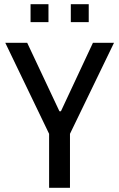

<svg xmlns="http://www.w3.org/2000/svg" viewBox="-20 -891 567 911"><path d="M213 0V-256L5 -688H109L262 -363H269L421 -688H521L312 -256V0ZM125 -786V-871H210V-786ZM316 -786V-871H401V-786Z"/></svg>

Font: Saira SemiCondensed Medium
Style: Regular
Weight: 500
Width: 4
Designer: Hector Gatti with collaboration of the Omnibus-Type team
Foundry: Omnibus-Type
Version: Version 1.101